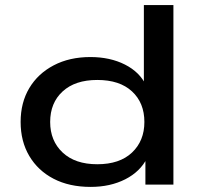

<svg xmlns="http://www.w3.org/2000/svg" viewBox="-20 -725 799 754"><path d="M336 9Q252 9 190.5 -23Q129 -55 95 -112.5Q61 -170 61 -246Q61 -322 95 -379Q129 -436 191 -468.5Q253 -501 335 -501Q412 -501 470.5 -471.5Q529 -442 554 -389H545V-705H661V0H551V-105H558Q531 -51 472 -21Q413 9 336 9ZM362 -80Q450 -80 498.5 -126Q547 -172 547 -246Q547 -321 498.5 -366Q450 -411 362 -411Q275 -411 226 -366Q177 -321 177 -246Q177 -172 226 -126Q275 -80 362 -80Z"/></svg>

Font: Nunito Sans 10pt Expanded SemiBold
Style: Regular
Weight: 600
Width: 7
Designer: Vernon Adams
Foundry: Vernon Adams
Version: Version 3.101;gftools[0.9.27]